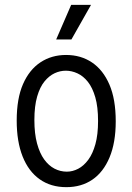

<svg xmlns="http://www.w3.org/2000/svg" viewBox="-20 -761 547 793"><path d="M254 12Q190 12 144 -20.5Q98 -53 73.5 -114.5Q49 -176 49 -263Q49 -354 75 -413.5Q101 -473 147 -503.5Q193 -534 253 -534Q314 -534 360 -503Q406 -472 432 -411.5Q458 -351 458 -260Q458 -172 432.5 -111Q407 -50 361.5 -19Q316 12 254 12ZM256 -52Q280 -52 303 -64Q326 -76 344.5 -101Q363 -126 374 -165.5Q385 -205 385 -261Q385 -320 373.5 -359.5Q362 -399 343 -423Q324 -447 300 -458Q276 -469 252 -469Q228 -469 205.5 -458.5Q183 -448 164 -425Q145 -402 133.5 -362.5Q122 -323 122 -265Q122 -209 133 -168.5Q144 -128 162.5 -102.5Q181 -77 205 -64.5Q229 -52 256 -52ZM275 -598H212L274 -741H356Z"/></svg>

Font: Bricolage Grotesque SemiCondensed Light
Style: Regular
Weight: 300
Width: 4
Designer: Mathieu Triay
Foundry: Atelier Triay
Version: Version 1.000;gftools[0.9.30]